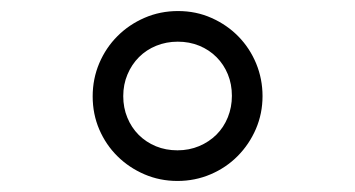

<svg xmlns="http://www.w3.org/2000/svg" viewBox="-20 -641 640 346"><path d="M147 -467.3Q147 -499 158.9 -527.1Q170.9 -555.2 191.7 -575.9Q212.4 -596.7 240.5 -608.9Q268.6 -621.1 300.8 -621.1Q333.5 -621.1 361.3 -608.6Q389.2 -596.2 409.7 -575.2Q430.2 -554.2 441.7 -526.4Q453.1 -498.5 453.1 -467.8Q453.1 -436.5 441.2 -408.7Q429.2 -380.9 408.4 -359.9Q387.7 -338.9 359.6 -326.9Q331.5 -314.9 299.8 -314.9Q268.1 -314.9 240.2 -326.9Q212.4 -338.9 191.7 -359.4Q170.9 -379.9 158.9 -407.7Q147 -435.5 147 -467.3ZM202.1 -467.8Q202.1 -446.8 209.5 -429Q216.8 -411.1 230 -397.9Q243.2 -384.8 261 -377.4Q278.8 -370.1 299.8 -370.1Q320.8 -370.1 338.9 -377.7Q356.9 -385.3 370.1 -398.4Q383.3 -411.6 390.6 -429.7Q397.9 -447.8 397.9 -468.3Q397.9 -489.3 390.6 -507.1Q383.3 -524.9 370.1 -538.1Q356.9 -551.3 339.1 -558.6Q321.3 -565.9 300.3 -565.9Q279.8 -565.9 261.7 -558.6Q243.7 -551.3 230.5 -538.1Q217.3 -524.9 209.7 -506.8Q202.1 -488.8 202.1 -467.8Z"/></svg>

Font: Ethiopic Sadiss
Style: Regular
Weight: 400
Designer: abass alamnehe
Foundry: Senamirmir Project
Version: Version 5.100